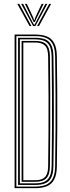

<svg xmlns="http://www.w3.org/2000/svg" viewBox="-20 -980 367 1000"><path d="M56 0V-800H165Q199.5 -800 224.2 -790.1Q249 -780.2 262.4 -755.2Q275.8 -730.2 276.2 -685Q277.8 -594.5 278.2 -504.6Q278.8 -414.8 278.4 -319.1Q278 -223.5 276.2 -115.2Q275.8 -70.8 262.5 -45.5Q249.2 -20.2 224.5 -10.1Q199.8 0 164.2 0ZM65.2 -8.2H164.2Q188.8 -8.2 207.8 -13.4Q226.8 -18.5 239.9 -30.6Q253 -42.8 259.9 -63.5Q266.8 -84.2 267.2 -115.2Q268.8 -211.5 269.2 -304.2Q269.8 -397 269.2 -491Q268.8 -585 267.2 -684.8Q266.5 -727.2 254.4 -750.5Q242.2 -773.8 219.6 -782.8Q197 -791.8 165 -791.8H65.2ZM74.2 -16.8V-783.2H165Q195.2 -783.2 215.8 -774.9Q236.2 -766.5 247 -745Q257.8 -723.5 258.2 -684.8Q259.5 -612.5 260 -542.5Q260.5 -472.5 260.5 -402.6Q260.5 -332.8 260 -261.5Q259.5 -190.2 258.2 -115.2Q257.8 -76 246.6 -54.6Q235.5 -33.2 214.8 -25Q194 -16.8 164.2 -16.8ZM83.5 -25H164.2Q208.8 -25 228.6 -46Q248.5 -67 249 -115.2Q250.2 -214.2 250.8 -307Q251.2 -399.8 250.8 -492.8Q250.2 -585.8 249 -685Q248.5 -733.8 228.8 -754.4Q209 -775 165 -775H83.5ZM92.5 -33.2V-766.8H165Q188.5 -766.8 205.2 -759.8Q222 -752.8 230.9 -735Q239.8 -717.2 240 -685Q241.2 -590.8 241.6 -499.1Q242 -407.5 241.6 -313Q241.2 -218.5 240 -115.2Q239.5 -70.2 221.6 -51.8Q203.8 -33.2 164.2 -33.2ZM101.5 -41.5H164.2Q187.2 -41.5 201.9 -48.8Q216.5 -56 223.5 -72.1Q230.5 -88.2 230.8 -115.2Q232 -198.2 232.5 -287.9Q233 -377.5 232.8 -476.2Q232.5 -575 230.8 -685Q230.2 -727.8 213.5 -743.1Q196.8 -758.5 165 -758.5H101.5ZM70.2 -959.8H80.5L143.8 -844.2H133.8ZM90.2 -959.8H100.5L148.5 -866.5L156.8 -852H160L168 -866.5L216.2 -959.8H226.5L164.2 -844.2H152.5ZM109.8 -959.8H120L153.5 -887.8L157.2 -875.5H159.5L163.2 -887.8L196.8 -959.8H207L168.5 -880.8L161.5 -865.5H155.2L148 -880.8ZM236.2 -959.8H246.2L183 -844.2H173Z"/></svg>

Font: Big Shoulders Inline Display Thin Light
Style: Regular
Weight: 300
Version: Version 2.002